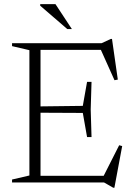

<svg xmlns="http://www.w3.org/2000/svg" viewBox="-20 -878 641 924"><path d="M38 0V-14L121.5 -33.5V-636.5L38 -656V-670H468.5L513 -690.5H519L547 -495L531 -492L465.5 -638H175V-366L378.5 -368.5L399 -484H420.5L416.5 -351L420.5 -218.5H399L378.5 -334.5L175 -335.5V-32H479L553.5 -179L568 -175L530.5 25.5H525L480.5 0ZM326 -738H304L173.5 -850.5V-858H247Z"/></svg>

Font: Newsreader Text Light
Style: Regular
Weight: 300
Designer: Hugues Gentile
Foundry: Production Type
Version: Version 1.002